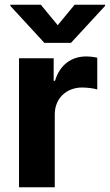

<svg xmlns="http://www.w3.org/2000/svg" viewBox="-20 -792 464 812"><path d="M60.4 0H211.6V-308.6C211.6 -375.7 260.7 -421.9 327.4 -421.9C348.4 -421.9 377.1 -418.3 391.3 -413.7V-547.9C377.8 -551.1 359 -553.3 343.8 -553.3C282.7 -553.3 232.6 -517.8 212.7 -450.3H207V-545.5H60.4ZM23.8 -767 167.6 -610.8H280.2L424.4 -767V-772H295.5L224.1 -685.4L152.7 -772H23.8Z"/></svg>

Font: Magic Ui Pro
Style: Bold
Weight: 700
Designer: Stefan Endress, Andreas Faust
Version: Version 1.000;FEAKit 1.0